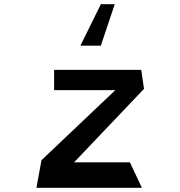

<svg xmlns="http://www.w3.org/2000/svg" viewBox="-20 -892 857 912"><path d="M362 -675 459 -872H525L459 -675ZM153 0 177 -131 528 -464H237V-560H651L664 -470L332 -121H597L654 0Z"/></svg>

Font: OpenDyslexic
Style: Regular
Weight: 400
Designer: Abbie Gonzalez
Version: Version 0.920;hotconv 1.0.109;makeotfexe 2.5.65596